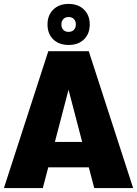

<svg xmlns="http://www.w3.org/2000/svg" viewBox="-23 -962 701 982"><path d="M237 -236H415L459 -106H193ZM224 -700H379L196 0H-3ZM276 -700H431L658 0H459ZM328 -732Q279 -732 249.5 -760.5Q220 -789 220 -837Q220 -884 249.5 -913Q279 -942 328 -942Q377 -942 406.5 -913Q436 -884 436 -837Q436 -789 406.5 -760.5Q377 -732 328 -732ZM328 -799Q345 -799 355 -809.5Q365 -820 365 -837Q365 -854 355 -864.5Q345 -875 328 -875Q311 -875 301 -864.5Q291 -854 291 -837Q291 -819 301 -809Q311 -799 328 -799Z"/></svg>

Font: Moderustic ExtraBold
Style: Regular
Weight: 800
Designer: Tural Alisoy
Foundry: TAFT Foundry
Version: Version 2.120